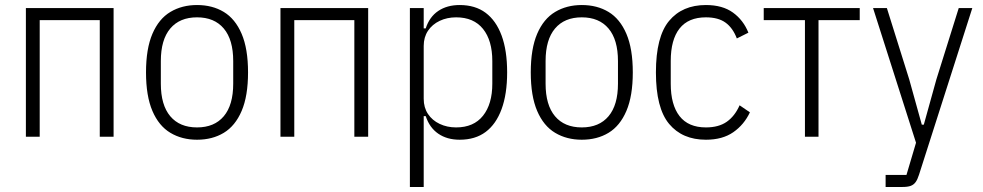

<svg xmlns="http://www.w3.org/2000/svg" viewBox="-20 -544 3910 764"><path d="M83 0V-512H432V0H377V-464H138V0Z M764 12Q704 12 658 -15.5Q612 -43 586.5 -102.5Q561 -162 561 -256Q561 -350 586.5 -409.5Q612 -469 658 -496.5Q704 -524 764 -524Q825 -524 870.5 -496.5Q916 -469 941.5 -409.5Q967 -350 967 -256Q967 -162 941.5 -102.5Q916 -43 870.5 -15.5Q825 12 764 12ZM764 -37Q833 -37 870.5 -81.5Q908 -126 908 -211V-301Q908 -386 870.5 -430.5Q833 -475 764 -475Q695 -475 657.5 -430.5Q620 -386 620 -301V-211Q620 -126 657.5 -81.5Q695 -37 764 -37Z M1096 0V-512H1445V0H1390V-464H1151V0Z M1611 200V-512H1666V-431H1674Q1689 -477 1724 -500.5Q1759 -524 1809 -524Q1871 -524 1912.5 -493Q1954 -462 1976 -402.5Q1998 -343 1998 -256Q1998 -170 1976 -110Q1954 -50 1912.5 -19Q1871 12 1809 12Q1759 12 1724 -12Q1689 -36 1674 -82H1666V200ZM1795 -37Q1865 -37 1902 -83.5Q1939 -130 1939 -211V-301Q1939 -383 1902 -429Q1865 -475 1795 -475Q1759 -475 1729.5 -461Q1700 -447 1683 -421.5Q1666 -396 1666 -361V-151Q1666 -116 1683 -90.5Q1700 -65 1729.5 -51Q1759 -37 1795 -37Z M2295 12Q2235 12 2189 -15.5Q2143 -43 2117.5 -102.5Q2092 -162 2092 -256Q2092 -350 2117.5 -409.5Q2143 -469 2189 -496.5Q2235 -524 2295 -524Q2356 -524 2401.5 -496.5Q2447 -469 2472.5 -409.5Q2498 -350 2498 -256Q2498 -162 2472.5 -102.5Q2447 -43 2401.5 -15.5Q2356 12 2295 12ZM2295 -37Q2364 -37 2401.5 -81.5Q2439 -126 2439 -211V-301Q2439 -386 2401.5 -430.5Q2364 -475 2295 -475Q2226 -475 2188.5 -430.5Q2151 -386 2151 -301V-211Q2151 -126 2188.5 -81.5Q2226 -37 2295 -37Z M2789 12Q2695 12 2642.5 -51Q2590 -114 2590 -256Q2590 -398 2642.5 -461Q2695 -524 2789 -524Q2855 -524 2896.5 -494Q2938 -464 2958 -414L2912 -391Q2896 -433 2867 -454Q2838 -475 2789 -475Q2719 -475 2684 -430.5Q2649 -386 2649 -301V-211Q2649 -127 2684 -82Q2719 -37 2789 -37Q2840 -37 2872 -59.5Q2904 -82 2923 -125L2964 -97Q2941 -48 2898 -18Q2855 12 2789 12Z M3183 0V-464H3019V-512H3401V-464H3237V0Z M3706 -228 3795 -512H3849L3637 151Q3631 170 3623.5 180.5Q3616 191 3604 195.5Q3592 200 3571 200H3504V152H3587L3625 24L3454 -512H3509L3598 -228L3648 -48H3656Z"/></svg>

Font: IBM Plex Sans Condensed Light
Style: Regular
Weight: 300
Width: 3
Designer: Mike Abbink, Paul van der Laan, Pieter van Rosmalen
Foundry: Bold Monday
Version: Version 3.201